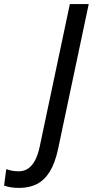

<svg xmlns="http://www.w3.org/2000/svg" viewBox="-173 -734 458 948"><path d="M-78.1 193.8Q-102.1 193.8 -120.6 190.7Q-139.2 187.5 -152.8 182.1L-142.1 101.1Q-128.4 106 -113.3 108.9Q-98.1 111.8 -81.5 111.8Q-53.7 111.8 -33.7 97.9Q-13.7 84 0.5 56.9Q14.6 29.8 22.9 -9.3L171.9 -713.9H265.1L113.3 3.9Q98.6 71.3 72.8 113.3Q46.9 155.3 9.3 174.6Q-28.3 193.8 -78.1 193.8Z"/></svg>

Font: Open Sans SemiCondensed Medium
Style: Italic
Weight: 500
Width: 4
Italic angle: -12°
Designer: Monotype Design Team
Foundry: Monotype Imaging Inc.
Version: Version 3.000